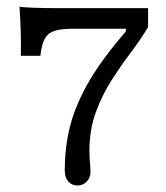

<svg xmlns="http://www.w3.org/2000/svg" viewBox="-20 -439 499 578"><path d="M212.9 119.4Q196 119.4 185.5 107.3Q175 95.2 175 75Q175 25.8 182.3 -18.1Q189.5 -62.1 204.4 -102.4Q219.4 -142.7 241.1 -181.9Q262.9 -221 292.3 -261.3Q321.8 -301.6 358.9 -344.4V-352.4H196Q144.4 -352.4 125.4 -335.9Q106.5 -319.4 101.6 -271H42.7Q43.5 -311.3 42.3 -347.6Q41.1 -383.9 38.7 -418.5Q49.2 -416.9 81 -415.7Q112.9 -414.5 155.6 -414.5H425.8V-357.3Q404 -321 374.2 -281.5Q344.4 -241.9 315.7 -197.2Q287.1 -152.4 268.1 -100Q249.2 -47.6 249.2 15.3Q249.2 34.7 250.8 50.4Q252.4 66.1 252.4 79Q252.4 96 241.1 107.7Q229.8 119.4 212.9 119.4Z"/></svg>

Font: Playfair 5pt SemiExpanded Light
Style: Regular
Weight: 300
Width: 6
Designer: Claus Eggers Sørensen
Foundry: Claus Eggers Sørensen
Version: Version 2.203